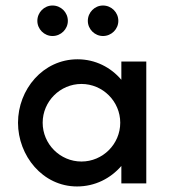

<svg xmlns="http://www.w3.org/2000/svg" viewBox="-20 -662 623 693"><path d="M351.7 -532C382.3 -532 407.1 -556.8 407.1 -586.7C407.1 -617.3 382.3 -642.1 351.7 -642.1C321.8 -642.1 297 -617.3 297 -586.7C297 -556.8 321.8 -532 351.7 -532ZM169.5 -532C200.1 -532 224.9 -556.8 224.9 -586.7C224.9 -617.3 200.1 -642.1 169.5 -642.1C139.6 -642.1 114.8 -617.3 114.8 -586.7C114.8 -556.8 139.6 -532 169.5 -532ZM274 -359C351 -359 414 -296 414 -219C414 -142 351 -79 274 -79C197 -79 134 -142 134 -219C134 -296 197 -359 274 -359ZM418 -374C380 -419 324 -448 260 -448C135 -448 45 -339 45 -219C45 -100 134 11 258 11C323 11 379 -18 418 -63V0H508V-440H418Z"/></svg>

Font: Glacial Indifference
Style: Medium
Weight: 500
Version: Version 1.001